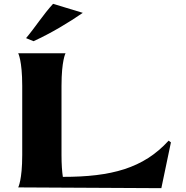

<svg xmlns="http://www.w3.org/2000/svg" viewBox="-20 -978 972 1002"><path d="M322 -700H75C75 -700 96 -662 96 -530V-169C96 -38 75 0 75 0L822 4L872 -235L860 -244C728 -99 560 -55 308 -55C304 -81 301 -120 301 -169V-530C301 -662 322 -700 322 -700ZM116 -779 155 -763C247 -805 340 -861 412 -911L257 -958C207 -904 161 -832 116 -779Z"/></svg>

Font: Coconat
Style: Bold
Weight: 900
Width: 8
Designer: Sara Lavazza
Foundry: Collletttivo
Version: Version 1.000;Glyphs 3.2 (3217)